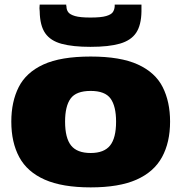

<svg xmlns="http://www.w3.org/2000/svg" viewBox="-20 -802 785 832"><path d="M29 -275Q29 -361 61 -424.5Q93 -488 168 -522.5Q243 -557 373 -557Q502 -557 577.5 -522.5Q653 -488 685 -424.5Q717 -361 717 -275Q717 -185 682 -121Q647 -57 571.5 -23.5Q496 10 373 10Q250 10 174 -23.5Q98 -57 63.5 -121Q29 -185 29 -275ZM262 -275Q262 -204 288 -171.5Q314 -139 373 -139Q431 -139 457 -171.5Q483 -204 483 -275Q483 -342 459 -375Q435 -408 373 -408Q310 -408 286 -375Q262 -342 262 -275ZM372 -599Q296 -599 247.5 -612Q199 -625 176 -658Q153 -691 152 -753Q151 -759 151 -766.5Q151 -774 152 -782H267Q267 -780 267 -778Q267 -776 268 -774Q268 -760 275.5 -749.5Q283 -739 305 -732.5Q327 -726 372 -726Q418 -726 440 -732.5Q462 -739 469 -749.5Q476 -760 477 -774Q477 -780 477 -782H593Q593 -774 593 -766.5Q593 -759 593 -752Q592 -693 570 -660Q548 -627 500 -613Q452 -599 372 -599Z"/></svg>

Font: Georama Extended ExtraBold
Style: Regular
Weight: 800
Width: 7
Designer: Jean-Baptiste Levee
Foundry: Production Type
Version: Version 1.000